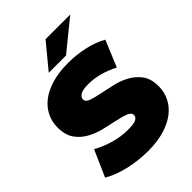

<svg xmlns="http://www.w3.org/2000/svg" viewBox="-262 -1041 1181 1181"><g transform="rotate(-45 328.5 -450.5)"><path d="M318 16Q274 16 231 11Q188 6 148 -3.5Q108 -13 73.5 -26.5Q39 -40 13 -56L89 -228Q139 -199 200.5 -181.5Q262 -164 320 -164Q371 -164 391 -174Q411 -184 411 -202Q411 -224 382.5 -235Q354 -246 311 -255Q268 -264 217.5 -276Q167 -288 124 -311.5Q81 -335 52.5 -375Q24 -415 24 -480Q24 -529 44.5 -572Q65 -615 105.5 -647Q146 -679 207.5 -697.5Q269 -716 350 -716Q421 -716 490 -701Q559 -686 614 -655L543 -484Q440 -536 348 -536Q296 -536 276.5 -523Q257 -510 257 -492Q257 -471 285.5 -460.5Q314 -450 357 -441.5Q400 -433 450.5 -421.5Q501 -410 544 -386.5Q587 -363 615.5 -324Q644 -285 644 -220Q644 -172 623.5 -129Q603 -86 562.5 -54Q522 -22 460.5 -3Q399 16 318 16ZM224 -757 356 -917H571L374 -757Z"/></g></svg>

Font: Montserrat-Alt1 Black
Style: Regular
Weight: 900
Designer: Differentunic
Foundry: Differentunic
Version: Version 7.222